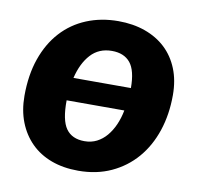

<svg xmlns="http://www.w3.org/2000/svg" viewBox="-70 -655 766 744"><g transform="rotate(10 312.5 -283.0)"><path d="M595 -336Q595 -260 573.5 -195.5Q552 -131 511.5 -84Q471 -37 413.5 -10.5Q356 16 284 16Q225 16 178 -1.5Q131 -19 98 -52Q65 -85 47 -131Q29 -177 29 -234Q29 -316 51.5 -380.5Q74 -445 115 -490Q156 -535 213 -558.5Q270 -582 338 -582Q396 -582 443.5 -565Q491 -548 524.5 -516.5Q558 -485 576.5 -439.5Q595 -394 595 -336ZM288 -101Q315 -101 336.5 -112Q358 -123 374.5 -142.5Q391 -162 402.5 -188Q414 -214 420 -245H193Q192 -167 215.5 -134Q239 -101 288 -101ZM333 -464Q282 -464 250 -429Q218 -394 204 -335H430Q430 -404 405.5 -434Q381 -464 333 -464Z"/></g></svg>

Font: Qjlgwqiwhsfqbnnlvksmvfsycuq
Style: Regular
Weight: 700
Italic angle: -8°
Designer: Carrois Corporate & Edenspiekermann
Foundry: Carrois Corporate GbR & Edenspiekermann AG
Version: Version 2.001